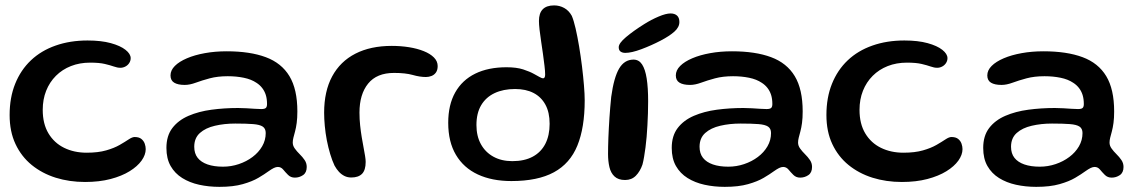

<svg xmlns="http://www.w3.org/2000/svg" viewBox="-20 -660 4318 728"><path d="M302.5 30Q243 30 191.2 13.8Q139.5 -2.5 100.2 -34.5Q61 -66.5 38.8 -113.8Q16.5 -161 16.5 -224Q16.5 -290 37.5 -342.2Q58.5 -394.5 97.2 -431.2Q136 -468 190.8 -487.2Q245.5 -506.5 312 -506.5Q363.5 -506.5 400 -496.5Q436.5 -486.5 456 -471Q475.5 -455.5 475.5 -439.5Q475.5 -429.5 470 -421Q464.5 -412.5 455.5 -407.8Q446.5 -403 436.5 -403Q425 -403 411.8 -407.8Q398.5 -412.5 377.5 -417.5Q356.5 -422.5 322 -422.5Q282 -422.5 249 -409.5Q216 -396.5 192 -372.5Q168 -348.5 155 -315.8Q142 -283 142 -243.5Q142 -190.5 163.8 -154.2Q185.5 -118 223.2 -99.5Q261 -81 308.5 -81Q352 -81 382.5 -89.8Q413 -98.5 433.8 -110.5Q454.5 -122.5 468 -131.5Q481.5 -140.5 490.5 -140.5Q507 -140.5 516 -133.2Q525 -126 528.8 -115.2Q532.5 -104.5 532.5 -94.5Q532.5 -73 516.8 -51Q501 -29 471.5 -10.8Q442 7.5 399.2 18.8Q356.5 30 302.5 30Z M812 48.5Q771.5 48.5 735.2 40.5Q699 32.5 671 15Q643 -2.5 627 -30.5Q611 -58.5 611 -99Q611 -145 633.5 -174.5Q656 -204 694.8 -220.8Q733.5 -237.5 782 -244Q830.5 -250.5 882.5 -250.5Q898.5 -250.5 915 -249.5Q931.5 -248.5 946.2 -247.5Q961 -246.5 970.5 -246.5Q983.5 -246.5 988 -250.8Q992.5 -255 992.5 -265.5Q992.5 -285 987.8 -300Q983 -315 974 -326.5Q965 -338 952.5 -346Q932.5 -359.5 904.2 -365.2Q876 -371 843.5 -371Q805 -371 775.2 -363Q745.5 -355 722.5 -346.5Q699.5 -338 680.5 -338Q654.5 -338 640.5 -346.5Q626.5 -355 626.5 -374Q626.5 -393.5 643 -410Q659.5 -426.5 688.8 -439Q718 -451.5 756.8 -458.5Q795.5 -465.5 839.5 -465.5Q928 -465.5 987.8 -443.2Q1047.5 -421 1077.5 -371.2Q1107.5 -321.5 1107.5 -237.5Q1107.5 -212.5 1105 -194Q1102.5 -175.5 1098.8 -161.8Q1095 -148 1092.5 -138Q1090 -128 1090 -119.5Q1090 -107.5 1097.8 -96.8Q1105.5 -86 1116.2 -75.5Q1127 -65 1135 -53.2Q1143 -41.5 1143 -27Q1143 -5.5 1129 4Q1115 13.5 1098 13.5Q1082.5 13.5 1072.2 3.2Q1062 -7 1053.8 -17Q1045.5 -27 1033.5 -27Q1026.5 -27 1018.2 -23Q1010 -19 998 -10.5Q983 0.5 959.8 14.2Q936.5 28 900.5 38.2Q864.5 48.5 812 48.5ZM825.5 -28Q856.5 -28 885.5 -37.8Q914.5 -47.5 937.5 -64.8Q960.5 -82 974 -105.2Q987.5 -128.5 987.5 -155.5Q987.5 -172.5 976.2 -180Q965 -187.5 939.5 -189.5Q914 -191.5 872 -191.5Q830.5 -191.5 795 -183.2Q759.5 -175 738 -155.8Q716.5 -136.5 716.5 -103.5Q716.5 -78 729.5 -61.5Q742.5 -45 767 -36.5Q791.5 -28 825.5 -28Z M1312 13Q1297.5 13 1286 7.2Q1274.5 1.5 1265.2 -8.5Q1256 -18.5 1248.5 -32Q1239.5 -51 1232 -76Q1224.5 -101 1219.2 -128.2Q1214 -155.5 1211.5 -182.5Q1209 -209.5 1209 -232.5Q1209 -314 1239.5 -370.5Q1270 -427 1327.5 -456.5Q1385 -486 1465.5 -486Q1499.5 -486 1530.8 -481Q1562 -476 1586.5 -466.2Q1611 -456.5 1625.2 -442.2Q1639.5 -428 1639.5 -409.5Q1639.5 -394.5 1633 -385.2Q1626.5 -376 1616.2 -372Q1606 -368 1595 -368Q1572 -368 1544.8 -375.8Q1517.5 -383.5 1474 -383.5Q1408.5 -383.5 1375.8 -343Q1343 -302.5 1343 -233Q1343 -208 1345.5 -184.8Q1348 -161.5 1351.5 -140.2Q1355 -119 1358.5 -101Q1362 -83 1364.2 -69Q1366.5 -55 1366.5 -46Q1366.5 -15 1352.8 -1Q1339 13 1312 13Z M1919 26.5Q1845.5 26.5 1791.8 1.5Q1738 -23.5 1708.8 -72.8Q1679.5 -122 1679.5 -194.5Q1679.5 -262.5 1706 -309.5Q1732.5 -356.5 1782 -380.8Q1831.5 -405 1900.5 -405Q1938.5 -405 1963.8 -396.8Q1989 -388.5 2005 -379.5Q2016.5 -373 2025.8 -368Q2035 -363 2039 -363Q2047 -363 2047 -377.5Q2047 -390.5 2044.5 -410.8Q2042 -431 2038.8 -455Q2035.5 -479 2031.8 -503Q2028 -527 2025.8 -547.5Q2023.5 -568 2023.5 -580.5Q2023.5 -639.5 2081 -639.5Q2101.5 -639.5 2119.2 -629.8Q2137 -620 2148 -600Q2155.5 -582.5 2162.5 -552Q2169.5 -521.5 2175.8 -484Q2182 -446.5 2186.8 -408Q2191.5 -369.5 2194.2 -336Q2197 -302.5 2197 -279.5Q2197 -176 2169.2 -108Q2141.5 -40 2080.2 -6.8Q2019 26.5 1919 26.5ZM1922.5 -49Q1968.5 -49 2000 -66Q2031.5 -83 2047.8 -114.8Q2064 -146.5 2064 -190.5Q2064 -234 2048 -263.2Q2032 -292.5 2003 -307.5Q1974 -322.5 1933 -322.5Q1888.5 -322.5 1855.5 -307Q1822.5 -291.5 1804.5 -261.2Q1786.5 -231 1786.5 -186Q1786.5 -144 1803.5 -113.2Q1820.5 -82.5 1851 -65.8Q1881.5 -49 1922.5 -49Z M2350 22.5Q2324.5 22.5 2310.2 9.2Q2296 -4 2290.8 -26.2Q2285.5 -48.5 2285.5 -76Q2285.5 -89 2285.8 -104.5Q2286 -120 2286.8 -137.8Q2287.5 -155.5 2288.5 -174.5Q2289.5 -193.5 2290.8 -213.2Q2292 -233 2293.8 -253Q2295.5 -273 2297.5 -292.5Q2307.5 -366 2327.5 -400Q2347.5 -434 2382 -434Q2402.5 -434 2414.5 -415.8Q2426.5 -397.5 2432 -362.5Q2437.5 -327.5 2437.5 -276.5Q2437.5 -253.5 2436.8 -230.2Q2436 -207 2434.8 -184.5Q2433.5 -162 2431.8 -141Q2430 -120 2427.5 -101Q2425 -82 2422.2 -65.5Q2419.5 -49 2416 -36Q2407 -10 2391 6.2Q2375 22.5 2350 22.5ZM2351 -459.5Q2340 -459.5 2333 -464.5Q2326 -469.5 2326 -481Q2326 -496 2353.5 -519.2Q2381 -542.5 2422.5 -568.5Q2449.5 -585.5 2477.2 -597.2Q2505 -609 2522.5 -609Q2538 -609 2547 -601Q2556 -593 2556 -576.5Q2556 -557 2537.2 -540.2Q2518.5 -523.5 2485 -506Q2449.5 -487.5 2412 -473.5Q2374.5 -459.5 2351 -459.5Z M2728 48.5Q2687.5 48.5 2651.2 40.5Q2615 32.5 2587 15Q2559 -2.5 2543 -30.5Q2527 -58.5 2527 -99Q2527 -145 2549.5 -174.5Q2572 -204 2610.8 -220.8Q2649.5 -237.5 2698 -244Q2746.5 -250.5 2798.5 -250.5Q2814.5 -250.5 2831 -249.5Q2847.5 -248.5 2862.2 -247.5Q2877 -246.5 2886.5 -246.5Q2899.5 -246.5 2904 -250.8Q2908.5 -255 2908.5 -265.5Q2908.5 -285 2903.8 -300Q2899 -315 2890 -326.5Q2881 -338 2868.5 -346Q2848.5 -359.5 2820.2 -365.2Q2792 -371 2759.5 -371Q2721 -371 2691.2 -363Q2661.5 -355 2638.5 -346.5Q2615.5 -338 2596.5 -338Q2570.5 -338 2556.5 -346.5Q2542.5 -355 2542.5 -374Q2542.5 -393.5 2559 -410Q2575.5 -426.5 2604.8 -439Q2634 -451.5 2672.8 -458.5Q2711.5 -465.5 2755.5 -465.5Q2844 -465.5 2903.8 -443.2Q2963.5 -421 2993.5 -371.2Q3023.5 -321.5 3023.5 -237.5Q3023.5 -212.5 3021 -194Q3018.5 -175.5 3014.8 -161.8Q3011 -148 3008.5 -138Q3006 -128 3006 -119.5Q3006 -107.5 3013.8 -96.8Q3021.5 -86 3032.2 -75.5Q3043 -65 3051 -53.2Q3059 -41.5 3059 -27Q3059 -5.5 3045 4Q3031 13.5 3014 13.5Q2998.5 13.5 2988.2 3.2Q2978 -7 2969.8 -17Q2961.5 -27 2949.5 -27Q2942.5 -27 2934.2 -23Q2926 -19 2914 -10.5Q2899 0.5 2875.8 14.2Q2852.5 28 2816.5 38.2Q2780.5 48.5 2728 48.5ZM2741.5 -28Q2772.5 -28 2801.5 -37.8Q2830.5 -47.5 2853.5 -64.8Q2876.5 -82 2890 -105.2Q2903.5 -128.5 2903.5 -155.5Q2903.5 -172.5 2892.2 -180Q2881 -187.5 2855.5 -189.5Q2830 -191.5 2788 -191.5Q2746.5 -191.5 2711 -183.2Q2675.5 -175 2654 -155.8Q2632.5 -136.5 2632.5 -103.5Q2632.5 -78 2645.5 -61.5Q2658.5 -45 2683 -36.5Q2707.5 -28 2741.5 -28Z M3399.5 30Q3340 30 3288.2 13.8Q3236.5 -2.5 3197.2 -34.5Q3158 -66.5 3135.8 -113.8Q3113.5 -161 3113.5 -224Q3113.5 -290 3134.5 -342.2Q3155.5 -394.5 3194.2 -431.2Q3233 -468 3287.8 -487.2Q3342.5 -506.5 3409 -506.5Q3460.5 -506.5 3497 -496.5Q3533.5 -486.5 3553 -471Q3572.5 -455.5 3572.5 -439.5Q3572.5 -429.5 3567 -421Q3561.5 -412.5 3552.5 -407.8Q3543.5 -403 3533.5 -403Q3522 -403 3508.8 -407.8Q3495.5 -412.5 3474.5 -417.5Q3453.5 -422.5 3419 -422.5Q3379 -422.5 3346 -409.5Q3313 -396.5 3289 -372.5Q3265 -348.5 3252 -315.8Q3239 -283 3239 -243.5Q3239 -190.5 3260.8 -154.2Q3282.5 -118 3320.2 -99.5Q3358 -81 3405.5 -81Q3449 -81 3479.5 -89.8Q3510 -98.5 3530.8 -110.5Q3551.5 -122.5 3565 -131.5Q3578.5 -140.5 3587.5 -140.5Q3604 -140.5 3613 -133.2Q3622 -126 3625.8 -115.2Q3629.5 -104.5 3629.5 -94.5Q3629.5 -73 3613.8 -51Q3598 -29 3568.5 -10.8Q3539 7.5 3496.2 18.8Q3453.5 30 3399.5 30Z M3909 48.5Q3868.5 48.5 3832.2 40.5Q3796 32.5 3768 15Q3740 -2.5 3724 -30.5Q3708 -58.5 3708 -99Q3708 -145 3730.5 -174.5Q3753 -204 3791.8 -220.8Q3830.5 -237.5 3879 -244Q3927.5 -250.5 3979.5 -250.5Q3995.5 -250.5 4012 -249.5Q4028.5 -248.5 4043.2 -247.5Q4058 -246.5 4067.5 -246.5Q4080.5 -246.5 4085 -250.8Q4089.5 -255 4089.5 -265.5Q4089.5 -285 4084.8 -300Q4080 -315 4071 -326.5Q4062 -338 4049.5 -346Q4029.5 -359.5 4001.2 -365.2Q3973 -371 3940.5 -371Q3902 -371 3872.2 -363Q3842.5 -355 3819.5 -346.5Q3796.5 -338 3777.5 -338Q3751.5 -338 3737.5 -346.5Q3723.5 -355 3723.5 -374Q3723.5 -393.5 3740 -410Q3756.5 -426.5 3785.8 -439Q3815 -451.5 3853.8 -458.5Q3892.5 -465.5 3936.5 -465.5Q4025 -465.5 4084.8 -443.2Q4144.5 -421 4174.5 -371.2Q4204.5 -321.5 4204.5 -237.5Q4204.5 -212.5 4202 -194Q4199.5 -175.5 4195.8 -161.8Q4192 -148 4189.5 -138Q4187 -128 4187 -119.5Q4187 -107.5 4194.8 -96.8Q4202.5 -86 4213.2 -75.5Q4224 -65 4232 -53.2Q4240 -41.5 4240 -27Q4240 -5.5 4226 4Q4212 13.5 4195 13.5Q4179.5 13.5 4169.2 3.2Q4159 -7 4150.8 -17Q4142.5 -27 4130.5 -27Q4123.5 -27 4115.2 -23Q4107 -19 4095 -10.5Q4080 0.5 4056.8 14.2Q4033.5 28 3997.5 38.2Q3961.5 48.5 3909 48.5ZM3922.5 -28Q3953.5 -28 3982.5 -37.8Q4011.5 -47.5 4034.5 -64.8Q4057.5 -82 4071 -105.2Q4084.5 -128.5 4084.5 -155.5Q4084.5 -172.5 4073.2 -180Q4062 -187.5 4036.5 -189.5Q4011 -191.5 3969 -191.5Q3927.5 -191.5 3892 -183.2Q3856.5 -175 3835 -155.8Q3813.5 -136.5 3813.5 -103.5Q3813.5 -78 3826.5 -61.5Q3839.5 -45 3864 -36.5Q3888.5 -28 3922.5 -28Z"/></svg>

Font: Gluten
Style: Regular
Weight: 400
Designer: Tyler Finck
Foundry: Etcetera Type Company
Version: Version 1.300